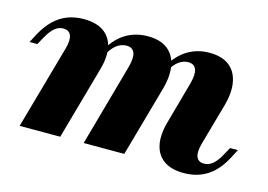

<svg xmlns="http://www.w3.org/2000/svg" viewBox="-67 -554 961 689"><g transform="rotate(15 413.0 -209.5)"><path d="M656.5 11.3Q611.3 11.3 583.9 -7.7Q556.5 -26.6 548.4 -61.7Q540.3 -96.8 553.2 -146L597.6 -305.6Q607.3 -341.1 600.4 -359.3Q593.5 -377.4 571 -377.4Q552.4 -377.4 535.5 -364.9Q518.5 -352.4 505.6 -327.4L492.7 -340.3Q518.5 -385.5 554.8 -407.7Q591.1 -429.8 636.3 -429.8Q681.5 -429.8 708.5 -409.7Q735.5 -389.5 743.1 -352Q750.8 -314.5 737.1 -263.7L692.7 -106.5Q683.9 -74.2 690.7 -57.3Q697.6 -40.3 718.5 -40.3Q737.1 -40.3 752 -53.2Q766.9 -66.1 780.6 -91.9L795.2 -118.5H824.2L806.5 -84.7Q789.5 -52.4 767.3 -31Q745.2 -9.7 717.7 0.8Q690.3 11.3 656.5 11.3ZM45.2 0 133.1 -312.1Q141.9 -343.5 135.1 -360.9Q128.2 -378.2 106.5 -378.2Q89.5 -378.2 74.6 -365.7Q59.7 -353.2 45.2 -326.6L30.6 -300H1.6L19.4 -333.9Q37.1 -366.1 59.3 -387.5Q81.5 -408.9 108.9 -419.4Q136.3 -429.8 168.5 -429.8Q215.3 -429.8 242.7 -410.9Q270.2 -391.9 278.2 -356.9Q286.3 -321.8 272.6 -272.6L196 0ZM283.1 0 368.5 -305.6Q378.2 -341.1 371.4 -359.3Q364.5 -377.4 341.9 -377.4Q322.6 -377.4 305.6 -364.9Q288.7 -352.4 275.8 -327.4L263.7 -340.3Q288.7 -385.5 325 -407.7Q361.3 -429.8 407.3 -429.8Q452.4 -429.8 479.4 -409.7Q506.5 -389.5 514.1 -352Q521.8 -314.5 508.1 -263.7L433.9 0Z"/></g></svg>

Font: Playfair 5pt SemiExpanded Light Black
Style: Italic
Weight: 900
Italic angle: -15.6°
Version: Version 2.001;gftools[0.9.30]